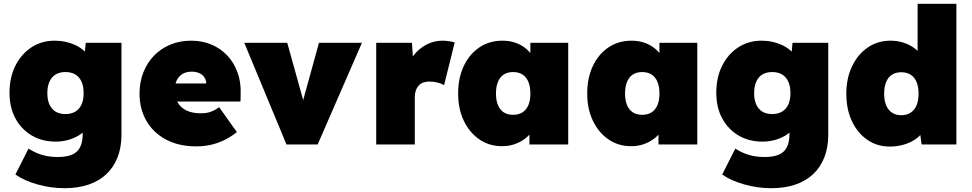

<svg xmlns="http://www.w3.org/2000/svg" viewBox="-20 -760 5111 1010"><path d="M319 230Q247 230 176.5 210Q106 190 61 158L130 22Q152 36 176 46Q200 56 226.5 61Q253 66 283 66Q330 66 359 53.5Q388 41 401.5 14Q415 -13 415 -55V-135L460 -131Q452 -97 425 -71Q398 -45 358 -30Q318 -15 273 -15Q202 -15 147.5 -47Q93 -79 61.5 -136.5Q30 -194 30 -272Q30 -353 61 -414.5Q92 -476 145.5 -511Q199 -546 268 -546Q298 -546 325 -540Q352 -534 375 -523.5Q398 -513 416 -498Q434 -483 445.5 -465Q457 -447 461 -426L420 -417L431 -535H619V-52Q619 15 598.5 67.5Q578 120 539 156.5Q500 193 444.5 211.5Q389 230 319 230ZM324 -160Q355 -160 376.5 -173Q398 -186 409 -210.5Q420 -235 420 -270Q420 -305 409 -330Q398 -355 376.5 -368Q355 -381 324 -381Q293 -381 272 -368Q251 -355 240 -330Q229 -305 229 -270Q229 -235 240 -210.5Q251 -186 272 -173Q293 -160 324 -160Z M1013 10Q920 10 853 -26Q786 -62 750 -124.5Q714 -187 714 -268Q714 -328 734 -379Q754 -430 790.5 -467.5Q827 -505 876.5 -525.5Q926 -546 985 -546Q1044 -546 1092.5 -525.5Q1141 -505 1176 -467.5Q1211 -430 1229.5 -379Q1248 -328 1246 -268L1245 -226H826L803 -321H1084L1065 -301V-319Q1065 -338 1055.5 -352.5Q1046 -367 1029 -375Q1012 -383 989 -383Q960 -383 940 -371Q920 -359 909.5 -337Q899 -315 899 -284Q899 -248 914.5 -221Q930 -194 960.5 -179Q991 -164 1036 -164Q1066 -164 1087.5 -171.5Q1109 -179 1133 -196L1226 -65Q1189 -36 1153.5 -20Q1118 -4 1083.5 3Q1049 10 1013 10Z M1487 0 1265 -535H1491L1602 -136H1548L1658 -535H1884L1651 0Z M1959 0V-535H2147L2159 -357L2114 -385Q2127 -431 2155 -467.5Q2183 -504 2222.5 -525Q2262 -546 2307 -546Q2325 -546 2341 -543.5Q2357 -541 2372 -537L2316 -312Q2306 -319 2284.5 -325Q2263 -331 2238 -331Q2220 -331 2205.5 -325.5Q2191 -320 2181.5 -309Q2172 -298 2167 -283Q2162 -268 2162 -248V0Z M2621 9Q2554 9 2502 -26.5Q2450 -62 2420 -124.5Q2390 -187 2390 -268Q2390 -350 2419.5 -412.5Q2449 -475 2501.5 -510.5Q2554 -546 2623 -546Q2659 -546 2689 -536Q2719 -526 2742 -508Q2765 -490 2782 -466.5Q2799 -443 2811 -416L2770 -417V-535H2969V0H2765V-131L2810 -127Q2800 -98 2782.5 -73Q2765 -48 2741 -30Q2717 -12 2687 -1.5Q2657 9 2621 9ZM2679 -156Q2708 -156 2728.5 -169Q2749 -182 2759.5 -207Q2770 -232 2770 -268Q2770 -304 2759.5 -329.5Q2749 -355 2728.5 -368Q2708 -381 2679 -381Q2650 -381 2630 -368Q2610 -355 2599.5 -329.5Q2589 -304 2589 -268Q2589 -232 2599.5 -207Q2610 -182 2630 -169Q2650 -156 2679 -156Z M3300 9Q3233 9 3181 -26.5Q3129 -62 3099 -124.5Q3069 -187 3069 -268Q3069 -350 3098.5 -412.5Q3128 -475 3180.5 -510.5Q3233 -546 3302 -546Q3338 -546 3368 -536Q3398 -526 3421 -508Q3444 -490 3461 -466.5Q3478 -443 3490 -416L3449 -417V-535H3648V0H3444V-131L3489 -127Q3479 -98 3461.5 -73Q3444 -48 3420 -30Q3396 -12 3366 -1.5Q3336 9 3300 9ZM3358 -156Q3387 -156 3407.5 -169Q3428 -182 3438.5 -207Q3449 -232 3449 -268Q3449 -304 3438.5 -329.5Q3428 -355 3407.5 -368Q3387 -381 3358 -381Q3329 -381 3309 -368Q3289 -355 3278.5 -329.5Q3268 -304 3268 -268Q3268 -232 3278.5 -207Q3289 -182 3309 -169Q3329 -156 3358 -156Z M4037 230Q3965 230 3894.5 210Q3824 190 3779 158L3848 22Q3870 36 3894 46Q3918 56 3944.5 61Q3971 66 4001 66Q4048 66 4077 53.5Q4106 41 4119.5 14Q4133 -13 4133 -55V-135L4178 -131Q4170 -97 4143 -71Q4116 -45 4076 -30Q4036 -15 3991 -15Q3920 -15 3865.5 -47Q3811 -79 3779.5 -136.5Q3748 -194 3748 -272Q3748 -353 3779 -414.5Q3810 -476 3863.5 -511Q3917 -546 3986 -546Q4016 -546 4043 -540Q4070 -534 4093 -523.5Q4116 -513 4134 -498Q4152 -483 4163.5 -465Q4175 -447 4179 -426L4138 -417L4149 -535H4337V-52Q4337 15 4316.5 67.5Q4296 120 4257 156.5Q4218 193 4162.5 211.5Q4107 230 4037 230ZM4042 -160Q4073 -160 4094.5 -173Q4116 -186 4127 -210.5Q4138 -235 4138 -270Q4138 -305 4127 -330Q4116 -355 4094.5 -368Q4073 -381 4042 -381Q4011 -381 3990 -368Q3969 -355 3958 -330Q3947 -305 3947 -270Q3947 -235 3958 -210.5Q3969 -186 3990 -173Q4011 -160 4042 -160Z M4660 11Q4594 11 4542.5 -24.5Q4491 -60 4461.5 -122.5Q4432 -185 4432 -267Q4432 -348 4462 -411Q4492 -474 4544.5 -510Q4597 -546 4665 -546Q4699 -546 4730 -536.5Q4761 -527 4786 -509.5Q4811 -492 4828.5 -468.5Q4846 -445 4852 -418L4807 -404V-740H5011V0H4828L4812 -118L4853 -109Q4848 -83 4831 -61Q4814 -39 4788.5 -23Q4763 -7 4730 2Q4697 11 4660 11ZM4721 -154Q4750 -154 4770.5 -167.5Q4791 -181 4801.5 -206Q4812 -231 4812 -267Q4812 -303 4801.5 -328.5Q4791 -354 4770.5 -367Q4750 -380 4721 -380Q4692 -380 4672 -367Q4652 -354 4641.5 -328.5Q4631 -303 4631 -267Q4631 -231 4641.5 -206Q4652 -181 4672 -167.5Q4692 -154 4721 -154Z"/></svg>

Font: Lexend Deca Black
Style: Regular
Weight: 900
Designer: Bonnie Shaver-Troup, Thomas Jockin
Foundry: Lexend
Version: Version 1.007